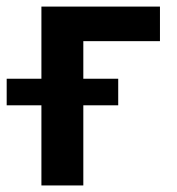

<svg xmlns="http://www.w3.org/2000/svg" viewBox="-60 -566 540 586"><path d="M428.2 -545.9V-440.4H194.3V0H66.4V-545.9ZM-39.6 -244.6V-325.7H300.8V-244.6Z"/></svg>

Font: Inter Semi Bold
Style: Regular
Weight: 600
Designer: Rasmus Andersson
Foundry: rsms
Version: Version 4.000;git-e0f93cc